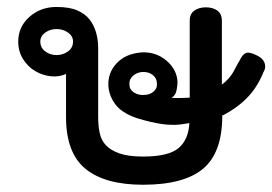

<svg xmlns="http://www.w3.org/2000/svg" viewBox="-20 -514 766 540"><path d="M720.7 -310.6Q703 -266.7 673.2 -237.1Q643.4 -207.6 605.1 -188.9V-187.9Q605.1 -84.8 551.3 -39.6Q497.5 5.6 382.3 5.6Q275.3 5.6 220.5 -39.1Q165.7 -83.8 165.7 -185.4V-306.1Q146.5 -297 123 -299.5Q99.5 -302 79.3 -313.9Q59.1 -325.8 45.2 -347.2Q31.3 -368.7 31.3 -397Q31.3 -438.4 62.6 -466.4Q93.9 -494.4 138.9 -494.4Q175.3 -494.4 197.2 -484.8Q219.2 -475.3 231.6 -459.6Q243.9 -443.9 250 -423.2Q256.1 -402.5 256.1 -378.8V-185.4Q256.1 -160.1 260.4 -139.9Q264.6 -119.7 277.8 -105.6Q290.9 -91.4 315.9 -82.6Q340.9 -73.7 382.3 -73.7Q453.5 -73.7 481.8 -97.2Q510.1 -120.7 512.6 -167.7Q501 -165.7 487.1 -163.9Q473.2 -162.1 459.1 -163.1Q451 -163.1 437.1 -164.9Q423.2 -166.7 404.5 -171Q385.9 -175.3 365.4 -181.6Q344.9 -187.9 325.8 -200.5Q308.6 -211.6 297.2 -231.6Q285.9 -251.5 284.8 -272.7Q283.8 -290.9 289.9 -307.3Q296 -323.7 309.1 -337.1Q322.2 -350.5 338.9 -357.6Q355.6 -364.6 377.8 -366.7Q418.2 -368.7 447.7 -343.9Q477.3 -319.2 479.3 -283.8Q479.3 -272.7 476.3 -258.8Q473.2 -244.9 462.1 -238.9Q477.3 -237.9 490.2 -238.4Q503 -238.9 513.6 -239.4V-455.6Q513.6 -475.3 526.8 -484.3Q539.9 -493.4 559.1 -493.4Q578.3 -493.4 591.2 -484.3Q604 -475.3 604 -455.6V-275.8Q627.3 -293.9 637.9 -314.6Q648.5 -335.4 654 -343.9Q662.1 -361.1 671.5 -364.9Q680.8 -368.7 700.5 -359.1Q714.6 -352.5 720.2 -344.4Q725.8 -336.4 725.8 -326.8Q725.8 -319.2 720.7 -310.6ZM421.2 -279.8Q421.2 -293.9 409.8 -303Q398.5 -312.1 380.8 -311.6Q365.2 -310.6 354 -300.8Q342.9 -290.9 343.9 -276.8Q343.9 -262.1 356.6 -254Q369.2 -246 384.3 -247Q401.5 -247 412.4 -256.8Q423.2 -266.7 421.2 -279.8ZM185.4 -397Q185.4 -412.6 171.2 -422.5Q157.1 -432.3 138.9 -432.3Q121.2 -432.3 107.3 -422.5Q93.4 -412.6 93.4 -397Q93.4 -379.8 107.3 -369.4Q121.2 -359.1 138.9 -359.1Q157.1 -359.1 171.2 -369.4Q185.4 -379.8 185.4 -397Z"/></svg>

Font: Myanmar KatKuu
Style: Regular
Weight: 400
Designer: Khon Soe Zaw Thu
Foundry: MPUA
Version: Version 1.00 September 13, 2016, initial release